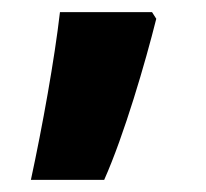

<svg xmlns="http://www.w3.org/2000/svg" viewBox="-20 -160 340 317"><path d="M238 -129 231 -140H79C70 -62 50 49 31 137H152C185 63 220 -57 238 -129Z"/></svg>

Font: Noto Sans Thai Looped ExtraBold
Style: Regular
Weight: 800
Designer: Cadson Demak Team
Foundry: Cadson Demak Co., Ltd.
Version: Version 1.001